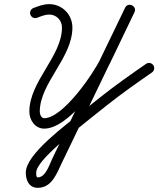

<svg xmlns="http://www.w3.org/2000/svg" viewBox="-20 -592 760 921"><path d="M125.9 -521.2C130.8 -508.3 145.2 -501.8 158.1 -506.7C176.8 -513.8 195.6 -522.2 215.9 -522.2C250.8 -522.2 277.3 -494.6 277.3 -460C277.3 -322 120.8 -202.1 120.8 -56.4C120.8 -16 148.4 25 192 25C309 25 462.6 -195.1 508.7 -291C547.4 -371.6 586.2 -452.3 624.9 -533C632.1 -548 624.5 -560.9 613.2 -566.3C602 -571.7 587.1 -569.6 579.9 -554.6C463.6 -313.5 347.3 -72.4 231 168.7C216.8 198.1 199 258.8 161.2 258.9C161.2 258.9 161.2 258.9 161.2 258.9C161.2 258.9 161.2 258.9 161.2 258.9C152.7 258.9 153.7 241.6 153.7 236C153.7 175.6 349 29.6 404.7 -16.7C404.7 -16.7 404.5 -16.6 404.4 -16.5C404.3 -16.4 404.2 -16.4 404.2 -16.4C433.6 -39.7 462.9 -63.1 492.3 -86.5C562.3 -142.2 635.5 -193.5 709 -244.5C720.3 -252.4 723.1 -268 715.3 -279.3C707.4 -290.6 691.8 -293.5 680.5 -285.6C680.5 -285.6 680.5 -285.6 680.5 -285.6C606.1 -234 532 -182 461.1 -125.6C431.8 -102.2 402.4 -78.8 373.1 -55.5C373.1 -55.5 373 -55.4 372.9 -55.3C372.8 -55.2 372.6 -55.1 372.6 -55.1C301.5 4.2 103.7 145.6 103.7 236C103.7 272.5 118.9 308.9 161.2 308.9C161.2 308.9 161.2 308.9 161.2 308.9C161.3 308.9 161.3 308.9 161.3 308.9C228.8 308.7 251.8 240.8 276.1 190.4C392.4 -50.7 508.6 -291.8 624.9 -532.9C632.2 -547.9 624.5 -560.8 613.2 -566.3C602 -571.7 587.1 -569.6 579.9 -554.6C541.1 -474 502.3 -393.3 463.6 -312.6C427.7 -238 282 -25 192 -25C177.4 -25 170.8 -44.5 170.8 -56.4C170.8 -194 327.3 -314 327.3 -460C327.3 -522 278.3 -572.2 215.9 -572.2C189 -572.2 165.1 -562.9 140.4 -553.5C127.5 -548.6 121 -534.1 125.9 -521.2Z"/></svg>

Font: FRB American Cursive Guidelines Arrows Semibold
Style: Italic
Weight: 600
Italic angle: -25°
Version: Version 2.0;Modular Font Editor K font №1